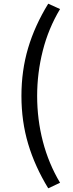

<svg xmlns="http://www.w3.org/2000/svg" viewBox="-20 -824 395 1039"><path d="M96 -305Q96 -442 132 -563.5Q168 -685 241 -804L305 -775Q242 -670 211.5 -549.5Q181 -429 181 -305Q181 -178 212 -58.5Q243 61 305 165L241 195Q169 77 132.5 -45Q96 -167 96 -305Z"/></svg>

Font: Nebula Sans Medium
Style: Regular
Weight: 500
Designer: Paul D. Hunt for Adobe (as Source Sans)
Foundry: Nebula Entertainment & Broadcasting LLC
Version: Version 1.010